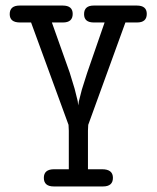

<svg xmlns="http://www.w3.org/2000/svg" viewBox="-20 -450 565 692"><path d="M15 -399Q15 -430 51 -430H206Q242 -430 242 -400Q242 -369 207 -369H167L231 -189L249 -130L260 -86L262 -70L264 -84L275 -127L294 -187L357 -369H318Q283 -369 283 -399Q283 -430 318 -430H473Q509 -430 509 -400Q509 -369 474 -369H432L298 0L297 21V160H348Q387 160 387 191Q387 222 351 222H174Q138 222 138 191Q138 160 175 160H228V21L227 0L92 -369H52Q15 -369 15 -399Z"/></svg>

Font: CMU Typewriter Text
Style: Regular
Weight: 500
Monospace: yes
Version: Version 0.7.0